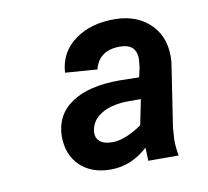

<svg xmlns="http://www.w3.org/2000/svg" viewBox="-53 -779 542 500"><g transform="rotate(-10 218.0 -529.0)"><path d="M302.2 -342.8 300.8 -377.9Q257.3 -337.4 202.6 -337.4Q151.4 -337.4 121.3 -366.7Q91.3 -396 91.3 -444.8Q92.3 -501 137.5 -531.5Q182.6 -562 264.6 -562L316.4 -561L322.3 -587.9L324.2 -610.4Q322.8 -647 284.7 -648.4Q226.1 -650.4 212.9 -600.1L128.4 -606.4Q131.8 -660.2 174.6 -691.2Q217.3 -722.2 281.7 -721.2Q340.8 -720.2 376 -683.6Q411.1 -647 406.2 -585.9L380.4 -416.5L378.4 -387.7Q377.9 -366.2 382.3 -342.8ZM218.8 -406.7Q252.4 -406.7 297.4 -437.5L311 -504.4H272Q231 -502.9 206.1 -487.5Q181.2 -472.2 176.8 -446.8Q173.3 -428.2 184.3 -417.5Q195.3 -406.7 218.8 -406.7Z"/></g></svg>

Font: RobotoInd
Style: Bold Italic
Weight: 700
Italic angle: -12°
Designer: Google
Version: Version 2.001150; 2014